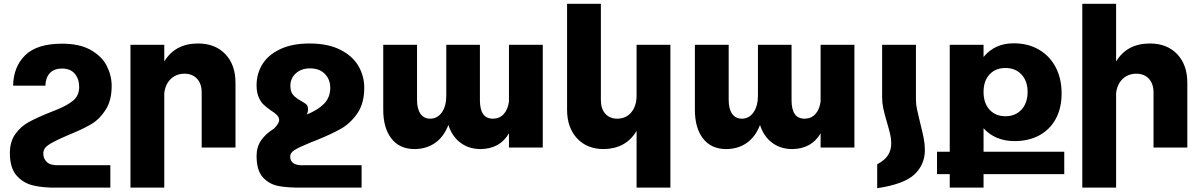

<svg xmlns="http://www.w3.org/2000/svg" viewBox="-20 -777 6330 1011"><path d="M286 93Q245 94 226.5 76Q208 58 208 32Q208 5 233 -12.5Q258 -30 315 -55L342 -67Q363 -76 366 -77Q424 -101 465 -126Q506 -151 537 -200Q568 -249 568 -324Q568 -379 542.5 -429.5Q517 -480 458.5 -513.5Q400 -547 307 -547Q175 -547 113 -486.5Q51 -426 49 -326H219Q220 -367 242 -391.5Q264 -416 307 -416Q351 -416 374 -388.5Q397 -361 397 -318Q396 -274 367 -249Q338 -224 283 -201L250 -188Q175 -158 132 -134.5Q89 -111 60.5 -71Q32 -31 32 29Q32 107 67 147Q102 187 154.5 199.5Q207 212 279 211H561V93Z M1220 -341V0H1042V-290Q1042 -336 1017.5 -362.5Q993 -389 950 -389Q906 -388 878 -360Q850 -332 845 -286V211H667V-541H845V-453Q902 -548 1023 -548Q1113 -548 1166.5 -492Q1220 -436 1220 -341Z M1583 93H1884V211H1575Q1496 212 1446.5 202.5Q1397 193 1364 156.5Q1331 120 1331 44Q1331 -3 1355 -38Q1379 -73 1423 -100Q1450 -127 1450 -146Q1450 -161 1433 -176Q1425 -184 1407 -195Q1383 -212 1368 -226Q1353 -240 1342 -265.5Q1331 -291 1331 -328Q1331 -389 1361.5 -438.5Q1392 -488 1455 -518Q1518 -548 1610 -548Q1706 -548 1771 -515.5Q1836 -483 1867 -430Q1898 -377 1898 -315Q1898 -233 1862 -180.5Q1826 -128 1776 -99.5Q1726 -71 1642 -37Q1628 -31 1621 -29Q1557 -3 1532.5 12Q1508 27 1508 47Q1508 72 1526.5 83.5Q1545 95 1583 93ZM1509 -326Q1509 -293 1524 -276.5Q1539 -260 1566 -245Q1582 -236 1590.5 -229.5Q1599 -223 1601 -212Q1602 -209 1602 -201Q1602 -187 1595 -174Q1653 -197 1686 -230.5Q1719 -264 1719 -314Q1719 -359 1690.5 -388Q1662 -417 1612 -417Q1567 -417 1538 -391Q1509 -365 1509 -326Z M2838 -541V0H2660V-75Q2613 6 2512 8Q2449 8 2404.5 -25.5Q2360 -59 2341 -119Q2317 -57 2272 -25Q2227 7 2164 8Q2084 8 2041 -47.5Q1998 -103 1998 -199V-541H2176V-250Q2176 -204 2194 -178Q2212 -152 2246 -152Q2285 -153 2307.5 -186.5Q2330 -220 2330 -273V-541H2507V-250Q2507 -202 2523.5 -177Q2540 -152 2577 -152Q2612 -153 2633.5 -177.5Q2655 -202 2660 -243V-541Z M3510 -541V211H3332V-88Q3277 6 3159 8Q3071 8 3018.5 -48.5Q2966 -105 2966 -199V-757H3144V-250Q3144 -204 3167.5 -178Q3191 -152 3231 -152Q3278 -153 3305 -186.5Q3332 -220 3332 -274V-541Z M4479 -541V0H4301V-75Q4254 6 4153 8Q4090 8 4045.5 -25.5Q4001 -59 3982 -119Q3958 -57 3913 -25Q3868 7 3805 8Q3725 8 3682 -47.5Q3639 -103 3639 -199V-541H3817V-250Q3817 -204 3835 -178Q3853 -152 3887 -152Q3926 -153 3948.5 -186.5Q3971 -220 3971 -273V-541H4148V-250Q4148 -202 4164.5 -177Q4181 -152 4218 -152Q4253 -153 4274.5 -177.5Q4296 -202 4301 -243V-541Z M4599 214Q4740 193 4795 141.5Q4850 90 4850 13Q4850 -18 4844 -48.5Q4838 -79 4825 -131Q4814 -176 4808.5 -202Q4803 -228 4803 -252V-541H4625V-263Q4625 -235 4631 -206.5Q4637 -178 4650 -134Q4661 -97 4667 -71.5Q4673 -46 4673 -22Q4673 13 4656 40Q4639 67 4599 88Z M5584 140H5159V211H4981V140H4914V22H4981V-541H5159V-477Q5218 -549 5318 -549Q5393 -549 5450 -516Q5507 -483 5538.5 -423.5Q5570 -364 5570 -285Q5570 -208 5539.5 -151.5Q5509 -95 5453 -64.5Q5397 -34 5322 -34Q5271 -34 5229.5 -51.5Q5188 -69 5159 -102V22H5584ZM5159 -293Q5159 -234 5190.5 -199.5Q5222 -165 5274 -165Q5327 -165 5359 -200Q5391 -235 5391 -293Q5391 -350 5359 -384.5Q5327 -419 5274 -419Q5222 -419 5190.5 -385Q5159 -351 5159 -293Z M6232 -341V0H6054V-290Q6054 -336 6029.5 -362.5Q6005 -389 5962 -389Q5918 -388 5890 -360Q5862 -332 5857 -286V211H5679V-757H5857V-453Q5914 -548 6035 -548Q6125 -548 6178.5 -492Q6232 -436 6232 -341Z"/></svg>

Font: Montserrat arm2
Style: Bold
Weight: 700
Designer: Julieta Ulanovsky
Foundry: Julieta Ulanovsky
Version: Version 6.000